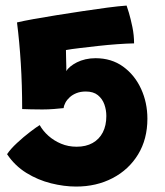

<svg xmlns="http://www.w3.org/2000/svg" viewBox="-20 -686 608 706"><path d="M6 -119Q18.5 -138 42.8 -160.5Q67 -183 91 -201.2Q115 -219.5 126 -226Q138 -204.5 158.2 -186.5Q178.5 -168.5 204.8 -157.5Q231 -146.5 262 -146.5Q296 -146.5 320.5 -160.2Q345 -174 358 -199.2Q371 -224.5 371 -259.5Q371 -281.5 363.8 -302Q356.5 -322.5 340 -336Q323.5 -349.5 295.5 -349.5Q276.5 -349.5 261.8 -343.8Q247 -338 236.8 -328.8Q226.5 -319.5 220.8 -309Q215 -298.5 214 -288.5Q200 -287 178.5 -285.2Q157 -283.5 136 -283.5Q117.5 -283.5 94.2 -284Q71 -284.5 61.5 -285Q61.5 -372.5 56.5 -452.8Q51.5 -533 42.5 -603.5Q65.5 -609 104.2 -616Q143 -623 190 -630.5Q237 -638 285 -645.2Q333 -652.5 375 -658Q417 -663.5 445.5 -665.5Q447.5 -661 454 -639Q460.5 -617 466.8 -586.8Q473 -556.5 473 -526.5Q446 -526 411.2 -523.5Q376.5 -521 340.5 -517Q304.5 -513 273 -509.2Q241.5 -505.5 222.5 -502Q222.5 -494 222.8 -484Q223 -474 223.2 -463.5Q223.5 -453 223.8 -443Q224 -433 224 -424.5Q228.5 -433 238.5 -441.2Q248.5 -449.5 262.8 -456.8Q277 -464 294.5 -468Q312 -472 331 -472Q390 -472 432.8 -441Q475.5 -410 498.8 -359.2Q522 -308.5 522 -249.5Q522 -174.5 487.8 -118.2Q453.5 -62 394 -31Q334.5 0 260 0Q215.5 0 167.5 -12Q119.5 -24 77 -50.2Q34.5 -76.5 6 -119Z"/></svg>

Font: Grandstander Thin ExtraBold
Style: Regular
Weight: 800
Version: Version 1.200